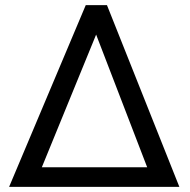

<svg xmlns="http://www.w3.org/2000/svg" viewBox="-20 -731 745 751"><path d="M15.6 0 315.4 -710.9H398.4L681.6 0ZM143.6 -76.7H555.7L356 -595.7Z"/></svg>

Font: Roboto21382017
Style: Regular
Weight: 400
Designer: Christian Robertson
Foundry: Google
Version: Version 2.138; 2017